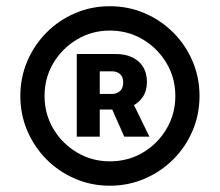

<svg xmlns="http://www.w3.org/2000/svg" viewBox="-20 -757 696 608"><path d="M327.6 -168.9Q269 -168.9 217.5 -191.2Q166 -213.4 127.2 -252.4Q88.4 -291.5 66.4 -343Q44.4 -394.5 44.4 -453.1Q44.4 -511.7 66.4 -563.2Q88.4 -614.7 127.2 -653.8Q166 -692.9 217.5 -715.1Q269 -737.3 327.6 -737.3Q386.7 -737.3 438.2 -715.1Q489.7 -692.9 528.8 -653.8Q567.9 -614.7 589.8 -563.2Q611.8 -511.7 611.8 -453.1Q611.8 -394.5 589.8 -343Q567.9 -291.5 528.8 -252.4Q489.7 -213.4 438.2 -191.2Q386.7 -168.9 327.6 -168.9ZM327.6 -246.1Q385.7 -246.1 432.6 -273.9Q479.5 -301.8 507.3 -348.9Q535.2 -396 535.2 -453.1Q535.2 -510.3 507.3 -557.1Q479.5 -604 432.4 -632.1Q385.3 -660.2 327.6 -660.2Q271 -660.2 223.9 -632.1Q176.8 -604 148.9 -557.1Q121.1 -510.3 121.1 -453.1Q121.1 -396 148.9 -349.1Q176.8 -302.2 223.9 -274.2Q271 -246.1 327.6 -246.1ZM373.5 -324.2 320.3 -444.3H394.5L453.1 -324.2ZM223.1 -324.2V-585.9H348.1Q377 -585.9 398.9 -575.4Q420.9 -564.9 433.1 -545.2Q445.3 -525.4 445.3 -498Q445.3 -470.2 432.6 -450.7Q419.9 -431.2 397.5 -420.7Q375 -410.2 345.2 -410.2H264.2V-459.5H334Q350.1 -459.5 360.1 -468.8Q370.1 -478 370.1 -496.1Q370.1 -513.7 360.1 -522.5Q350.1 -531.2 334.5 -531.2H295.9V-324.2Z"/></svg>

Font: Inter 18pt ExtraBold
Style: Regular
Weight: 800
Designer: Rasmus Andersson
Foundry: rsms
Version: Version 4.001;git-66647c0bb